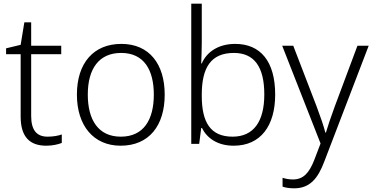

<svg xmlns="http://www.w3.org/2000/svg" viewBox="-20 -780 2019 1041"><path d="M238 -39C177 -39 149 -77 149 -151V-486H312V-532H149V-659H112L92 -537L13 -518V-486H92V-148C92 -37 142 10 231 10C264 10 295 3 315 -5V-51C296 -44 268 -39 238 -39Z M873 -267C873 -432 790 -542 638 -542C488 -542 397 -439 397 -267C397 -99 487 10 634 10C789 10 873 -100 873 -267ZM456 -267C456 -408 517 -493 637 -493C762 -493 814 -399 814 -267C814 -131 759 -39 635 -39C513 -39 456 -130 456 -267Z M1074 -550V-760H1017V0H1060L1071 -86H1075C1102 -32 1158 10 1247 10C1394 10 1472 -99 1472 -267C1472 -448 1392 -542 1255 -542C1163 -542 1100 -497 1074 -436H1071C1072 -463 1074 -512 1074 -550ZM1248 -493C1359 -493 1413 -417 1413 -268C1413 -121 1355 -39 1241 -39C1121 -39 1074 -117 1074 -260V-267C1074 -414 1124 -493 1248 -493Z M1510 -532 1718 -2 1684 87C1656 159 1624 193 1568 193C1546 193 1528 189 1512 184V232C1530 238 1550 241 1575 241C1660 241 1704 188 1739 94L1979 -532H1918L1794 -200C1773 -143 1756 -92 1747 -61H1744C1735 -97 1719 -143 1697 -202L1570 -532Z"/></svg>

Font: Noto Sans Telugu Light
Style: Regular
Weight: 300
Designer: Jelle Bosma - Monotype Design Team
Foundry: Monotype Imaging Inc.
Version: Version 2.005